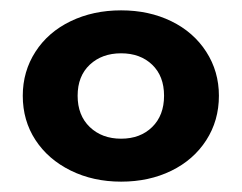

<svg xmlns="http://www.w3.org/2000/svg" viewBox="-20 -770 467 371"><path d="M24 -585Q24 -632 48.5 -670Q73 -708 116.5 -729Q160 -750 214 -750Q268 -750 311 -729Q354 -708 378.5 -670Q403 -632 403 -585Q403 -537 378.5 -499Q354 -461 311 -440Q268 -419 214 -419Q160 -419 116.5 -440.5Q73 -462 48.5 -499.5Q24 -537 24 -585ZM297 -585Q297 -623 274 -645Q251 -667 214 -667Q177 -667 153.5 -645Q130 -623 130 -585Q130 -547 153.5 -524.5Q177 -502 214 -502Q251 -502 274 -524.5Q297 -547 297 -585Z"/></svg>

Font: APTA Sans Regular
Style: Bold Italic
Weight: 700
Version: Version 7.200